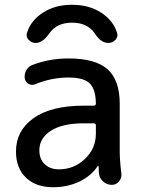

<svg xmlns="http://www.w3.org/2000/svg" viewBox="-20 -775 591 805"><path d="M471 -637Q476 -621 464 -608Q452 -595 434 -595Q403 -595 378 -634Q347 -680 282 -680Q217 -680 186 -634Q159 -595 130 -595Q112 -595 100 -608Q88 -621 93 -637Q109 -689 160 -722Q211 -755 282 -755Q353 -755 404 -722Q455 -689 471 -637ZM332 -258Q242 -258 193.5 -227Q145 -196 145 -145Q145 -108 167.5 -86.5Q190 -65 227 -65Q290 -65 336 -108.5Q382 -152 382 -215V-249Q382 -258 373 -258ZM202 10Q131 10 89 -30Q47 -70 47 -140Q47 -227 120.5 -279.5Q194 -332 332 -332H373Q382 -332 382 -341Q381 -402 355.5 -426Q330 -450 267 -450Q196 -450 128 -422Q114 -416 100.5 -423Q87 -430 84 -445Q81 -463 89.5 -479Q98 -495 114 -502Q187 -530 267 -530Q380 -530 431 -484.5Q482 -439 482 -340V-140Q482 -101 489 -47Q491 -29 479 -14.5Q467 0 449 0Q428 0 412.5 -14Q397 -28 395 -48Q394 -53 394 -63.5Q394 -74 393 -79Q393 -80 392 -80Q390 -80 390 -79Q362 -37 312.5 -13.5Q263 10 202 10Z"/></svg>

Font: Rounded Mplus 1c Medium
Style: Regular
Weight: 500
Version: Version 1.059.20150529